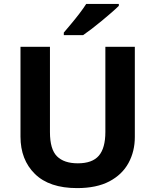

<svg xmlns="http://www.w3.org/2000/svg" viewBox="-20 -954 796 984"><path d="M671 -252Q671 -178 638.5 -118.5Q606 -59 540.5 -24.5Q475 10 375 10Q233 10 159 -62.5Q85 -135 85 -254V-714H236V-277Q236 -189 272 -153Q308 -117 379 -117Q453 -117 486.5 -156Q520 -195 520 -278V-714H671ZM589 -924Q575 -910 552 -890Q529 -870 502.5 -848Q476 -826 450.5 -806.5Q425 -787 406 -774H307V-787Q323 -806 344.5 -831.5Q366 -857 387 -884.5Q408 -912 422 -934H589Z"/></svg>

Font: Noto Sans Kayah Li
Style: Bold
Weight: 700
Designer: Monotype Design Team, Sérgio Martins
Foundry: Monotype Imaging Inc.
Version: Version 2.002; ttfautohint (v1.8.4.7-5d5b)